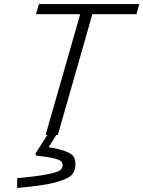

<svg xmlns="http://www.w3.org/2000/svg" viewBox="-20 -675 717 960"><path d="M160.2 -604 174.8 -654.8H676.8L662.1 -604H441.9L269 0H261.2L223.1 61Q280.8 70.3 310.1 82.3Q339.4 94.2 348.1 108.2Q356.9 122.1 356.9 146Q356.9 162.1 354.2 172.6Q351.6 183.1 342 195.6Q332.5 208 313.2 217Q293.9 226.1 262.5 235.4Q231 244.6 181.9 251.7Q132.8 258.8 65.9 265.1V215.8Q166.5 206.5 216.6 196.5Q266.6 186.5 279.8 176.8Q293 167 293 149.9Q293 137.2 283.2 129.6Q273.4 122.1 244.6 115.5Q215.8 108.9 160.2 103L157.2 92.8L216.8 0H208L380.9 -604Z"/></svg>

Font: IntelOne Mono Light
Style: Italic
Weight: 300
Italic angle: -16°
Designer: Fred Shallcrass
Foundry: Frere-Jones Type LLC
Version: Version 1.200;hotconv 1.1.0;makeotfexe 2.6.0;FJTRelease1.2